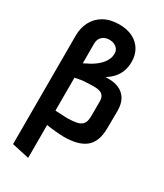

<svg xmlns="http://www.w3.org/2000/svg" viewBox="-225 -792 939 1097"><g transform="rotate(30 244.5 -243.5)"><path d="M40 -525V192L154 217V0Q164 2 179.5 4Q195 6 212.5 7.5Q230 9 245.5 10Q261 11 270 11Q314 11 349 2.5Q384 -6 409 -24.5Q434 -43 447.5 -76Q461 -109 461 -158L462 -270Q462 -319 443.5 -348.5Q425 -378 395 -391Q365 -404 331 -404H306Q335 -422 354 -444Q373 -466 382.5 -493.5Q392 -521 392 -553Q392 -598 372 -632Q352 -666 314.5 -685Q277 -704 226 -704Q166 -704 124.5 -680.5Q83 -657 61.5 -616Q40 -575 40 -525ZM154 -537Q154 -556 162 -570Q170 -584 185 -592Q200 -600 221 -600Q238 -600 252 -593.5Q266 -587 275 -575Q284 -563 284 -546Q284 -527 277.5 -511Q271 -495 259.5 -480.5Q248 -466 232 -453Q216 -440 197 -429L154 -407ZM154 -95V-312L190 -319Q200 -321 216.5 -322Q233 -323 249.5 -323.5Q266 -324 276 -324Q293 -324 306 -321.5Q319 -319 328 -312.5Q337 -306 342 -295.5Q347 -285 347 -270V-174Q347 -154 343.5 -139Q340 -124 329 -113Q318 -102 296 -97Q274 -92 237 -91Q229 -91 218.5 -91.5Q208 -92 196.5 -93Q185 -94 175 -94Q165 -94 159.5 -94.5Q154 -95 154 -95Z"/></g></svg>

Font: Advent Pro Expanded
Style: Bold
Weight: 700
Width: 7
Designer: VivaRado, Andreas Kalpakidis
Foundry: VivaRado, Andreas Kalpakidis
Version: Version 3.000